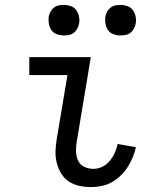

<svg xmlns="http://www.w3.org/2000/svg" viewBox="-20 -752 640 780"><path d="M350 8Q326 8 302.5 3Q279 -2 260 -14.5Q241 -27 229 -46.5Q217 -66 211 -88.5Q205 -111 205.5 -135Q206 -159 210 -184L254 -447H99V-520H349L291 -172Q288 -152 289 -133Q290 -114 298 -98Q306 -82 323 -74Q340 -66 360 -66Q378 -66 395.5 -74.5Q413 -83 425.5 -98Q438 -113 446 -130.5Q454 -148 458 -167L532 -154Q528 -134 519.5 -113.5Q511 -93 499 -74Q487 -55 470.5 -39Q454 -23 434.5 -12Q415 -1 393 3.5Q371 8 350 8ZM469 -608Q455 -608 441 -613Q427 -618 419 -629.5Q411 -641 408.5 -655.5Q406 -670 408 -685Q410 -695 415.5 -705Q421 -715 429.5 -721.5Q438 -728 448.5 -730Q459 -732 470 -732Q484 -732 498 -727Q512 -722 520 -710.5Q528 -699 531 -684.5Q534 -670 531 -655Q529 -645 523.5 -635Q518 -625 509.5 -618.5Q501 -612 490.5 -610Q480 -608 469 -608ZM239 -608Q225 -608 211 -613Q197 -618 189 -629.5Q181 -641 178.5 -655.5Q176 -670 178 -685Q180 -695 185.5 -705Q191 -715 199.5 -721.5Q208 -728 218.5 -730Q229 -732 240 -732Q254 -732 268 -727Q282 -722 290 -710.5Q298 -699 301 -684.5Q304 -670 301 -655Q299 -645 293.5 -635Q288 -625 279.5 -618.5Q271 -612 260.5 -610Q250 -608 239 -608Z"/></svg>

Font: Iosevka HT Extended
Style: Italic
Weight: 400
Width: 7
Italic angle: -9°
Monospace: yes
Designer: Belleve Invis
Foundry: Belleve Invis
Version: Version 32.3.0; ttfautohint (v1.8.4)